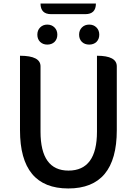

<svg xmlns="http://www.w3.org/2000/svg" viewBox="-20 -1052 773 1085"><path d="M640 -316Q640 13 366 13Q93 13 93 -316V-737Q209 -737 209 -677V-308Q209 -88 367 -88Q528 -88 528 -308V-737Q640 -737 640 -677ZM288 -815Q272 -800 247 -800Q223 -800 207 -815Q191 -831 191 -856Q191 -881 207 -897Q223 -913 247 -913Q272 -913 288 -897Q304 -881 304 -856Q304 -831 288 -815ZM269 -972Q209 -972 209 -1032H522Q522 -972 462 -972ZM443 -815Q427 -831 427 -856Q427 -881 443 -897Q459 -913 484 -913Q509 -913 525 -897Q541 -881 541 -856Q541 -831 525 -815Q509 -800 484 -800Q459 -800 443 -815Z"/></svg>

Font: Swei Half Moon CJK TC
Style: Medium
Weight: 500
Version: Version 2.125